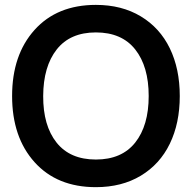

<svg xmlns="http://www.w3.org/2000/svg" viewBox="-20 -755 789 790"><path d="M374.5 15.1Q214.8 15.1 122.3 -87.6Q29.8 -190.4 29.8 -359.9Q29.8 -529.3 122.3 -632.1Q214.8 -734.9 374.5 -734.9Q481 -734.9 559.3 -687.7Q637.7 -640.6 678.7 -556.2Q719.7 -471.7 719.7 -359.9Q719.7 -248 678.7 -163.6Q637.7 -79.1 559.3 -32Q481 15.1 374.5 15.1ZM374.5 -621.6Q268.6 -621.6 213.4 -551.5Q158.2 -481.4 157.7 -359.9Q157.2 -238.3 212.6 -168.5Q268.1 -98.6 374.5 -98.6Q481 -98.6 536.4 -168.5Q591.8 -238.3 591.8 -359.9Q591.8 -481.4 536.4 -551.5Q481 -621.6 374.5 -621.6Z"/></svg>

Font: Vela Sans Bd
Style: Bold
Weight: 700
Designer: Principal design: Mikhail Sharanda - project Manrope.
Design modification: Ravid Balaliev
Foundry: Mikhail Sharanda
Version: Version 1.001